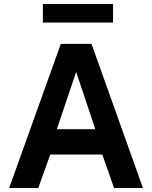

<svg xmlns="http://www.w3.org/2000/svg" viewBox="-20 -943 762 963"><path d="M547 -923H195V-830H547ZM26 0H172L232 -168H493L552 0H697L439 -723H285ZM265 -295 362 -582 458 -295Z"/></svg>

Font: United Sans
Style: Bold
Weight: 700
Designer: Pablo Impallari, Rodrigo Fuenzalida (Modified by Dan O. Williams)
Version: Version 1.000;PS 001.000;hotconv 1.0.88;makeotf.lib2.5.64775